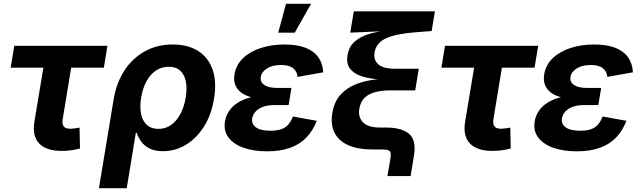

<svg xmlns="http://www.w3.org/2000/svg" viewBox="-20 -787 3375 1011"><path d="M304.8 7.6Q223.1 7.6 185.9 -32Q148.7 -71.6 161.2 -146.9L208.5 -430.6H36.2L55.2 -545.9H545.8L526.7 -430.6H354.9L310.1 -159.8Q306.1 -134.2 315.4 -121.6Q324.6 -109 351.3 -109Q359.9 -109 375.2 -111.1Q390.5 -113.2 398.8 -115.1L401.3 -5.3Q376.2 1.7 351.8 4.7Q327.3 7.6 304.8 7.6Z M500.9 204.1 578.6 -264.8Q592.8 -350.5 634.8 -415.2Q676.8 -480 741.9 -516.4Q807 -552.7 889.9 -552.7Q969 -552.7 1022.7 -518.9Q1076.5 -485 1099.1 -421.6Q1121.8 -358.1 1107.3 -268.9Q1093.3 -182.1 1053.6 -119.8Q1013.8 -57.5 957.9 -24.2Q902.1 9.1 839 9.1Q794.6 9.1 766.4 -5.7Q738.3 -20.6 722.6 -42.8Q707 -64.9 699.9 -87.4H695.2L647.3 204.1ZM813.7 -108.3Q851.8 -108.3 881.2 -129.3Q910.7 -150.3 930.3 -187.6Q949.9 -224.8 957.8 -273.4Q965.8 -321.6 958.5 -358Q951.2 -394.5 928.8 -414.9Q906.4 -435.4 868.1 -435.4Q830.7 -435.4 800.9 -415.5Q771.2 -395.6 751.5 -359.4Q731.7 -323.2 723.3 -273.7Q715.2 -224.2 722.9 -186.8Q730.7 -149.5 753.6 -128.9Q776.5 -108.3 813.7 -108.3Z M1386 9.8Q1315.2 9.8 1262.3 -9.1Q1209.3 -27.9 1182.8 -63.3Q1156.4 -98.7 1164.7 -148.5Q1169.4 -176.8 1185.7 -201.7Q1201.9 -226.5 1230.6 -245.3Q1259.3 -264.1 1301.7 -274.9Q1344 -285.8 1400.9 -285.8H1508.2L1499.7 -233.7H1423.8Q1390.2 -233.7 1365.5 -224.7Q1340.9 -215.8 1326.4 -200.2Q1311.8 -184.5 1308.2 -164.3Q1303.3 -134.7 1327.4 -116.7Q1351.5 -98.6 1404.7 -98.6Q1439.2 -98.6 1461.8 -106.9Q1484.4 -115.2 1498.6 -131.9Q1512.9 -148.6 1522.2 -173.6L1647.6 -150.9Q1628 -99 1593.5 -63.1Q1559 -27.1 1507.7 -8.7Q1456.5 9.8 1386 9.8ZM1397.5 -264.4Q1344.6 -264.4 1307.6 -273.9Q1270.5 -283.3 1248.2 -300.9Q1225.9 -318.5 1217.8 -342.5Q1209.7 -366.5 1214.6 -395.4Q1223.2 -446.2 1260.2 -481.2Q1297.3 -516.2 1353.9 -534.5Q1410.5 -552.7 1478.1 -552.7Q1543.2 -552.7 1587.5 -535.9Q1631.8 -519 1655.5 -486.4Q1679.2 -453.8 1681.9 -406.2L1547.1 -382Q1544.6 -411.3 1523.2 -428Q1501.9 -444.8 1459.9 -444.8Q1414.4 -444.8 1385.6 -426.5Q1356.9 -408.2 1353.1 -381Q1349 -355.2 1371.9 -339.6Q1394.8 -324 1438.6 -324H1514.6L1504.8 -264.4ZM1444.9 -615.1 1486.2 -767.1H1618.1L1532 -615.1Z M2020.1 140.1 2035.2 51.7Q2038.9 29.6 2036.8 18.6Q2034.8 7.5 2023.7 3.8Q2012.6 0 1988.5 0H1938.6Q1864.8 0 1814.6 -22.1Q1764.3 -44.3 1742.2 -86.8Q1720.1 -129.3 1729.6 -189.7Q1739.6 -252.3 1774 -289.3Q1808.4 -326.2 1856.3 -344.4Q1904.2 -362.6 1956 -368.3Q2007.8 -373.9 2052.6 -373.9L2051.5 -366.3Q2008 -366.3 1962.7 -370.2Q1917.5 -374.2 1880.4 -386.9Q1843.3 -399.6 1823.1 -425.5Q1803 -451.5 1809.8 -495Q1817 -541.2 1848.1 -568.5Q1879.3 -595.8 1928.2 -609.6Q1977.2 -623.5 2037.3 -629.3L2041 -624.5L1824.3 -615.1L1843.1 -727.5H2270L2252.9 -623.5L2173.3 -617.5Q2071.7 -610.3 2016.9 -587.3Q1962.2 -564.2 1952.6 -512Q1945.4 -472.5 1971.2 -448.8Q1997 -425.1 2061.5 -425.1H2185.1L2166.4 -311.1H2035.3Q1990 -311.1 1955.6 -302Q1921.3 -292.9 1900.1 -272.3Q1879 -251.7 1872.4 -217Q1864.3 -172 1890.6 -143.7Q1917 -115.4 1980.6 -115.4H2013.5Q2094.9 -115.4 2134.2 -81.9Q2173.4 -48.4 2159.5 34.7L2142.1 140.1Z M2572.9 7.6Q2491.2 7.6 2454 -32Q2416.7 -71.6 2429.3 -146.9L2476.5 -430.6H2304.2L2323.2 -545.9H2813.8L2794.8 -430.6H2622.9L2578.2 -159.8Q2574.2 -134.2 2583.4 -121.6Q2592.7 -109 2619.4 -109Q2627.9 -109 2643.2 -111.1Q2658.5 -113.2 2666.9 -115.1L2669.3 -5.3Q2644.3 1.7 2619.8 4.7Q2595.4 7.6 2572.9 7.6Z M3016.9 9.8Q2946 9.8 2893.1 -9.1Q2840.2 -27.9 2813.7 -63.3Q2787.2 -98.7 2795.6 -148.5Q2800.3 -176.8 2816.5 -201.7Q2832.8 -226.5 2861.5 -245.3Q2890.2 -264.1 2932.5 -274.9Q2974.9 -285.8 3031.8 -285.8H3139L3130.6 -233.7H3054.6Q3021 -233.7 2996.4 -224.7Q2971.7 -215.8 2957.2 -200.2Q2942.7 -184.5 2939.1 -164.3Q2934.1 -134.7 2958.2 -116.7Q2982.4 -98.6 3035.5 -98.6Q3070.1 -98.6 3092.7 -106.9Q3115.3 -115.2 3129.5 -131.9Q3143.7 -148.6 3153 -173.6L3278.5 -150.9Q3258.8 -99 3224.4 -63.1Q3189.9 -27.1 3138.6 -8.7Q3087.3 9.8 3016.9 9.8ZM3028.3 -264.4Q2975.5 -264.4 2938.4 -273.9Q2901.4 -283.3 2879.1 -300.9Q2856.8 -318.5 2848.7 -342.5Q2840.5 -366.5 2845.5 -395.4Q2854 -446.2 2891.1 -481.2Q2928.1 -516.2 2984.7 -534.5Q3041.4 -552.7 3109 -552.7Q3174.1 -552.7 3218.3 -535.9Q3262.6 -519 3286.3 -486.4Q3310 -453.8 3312.8 -406.2L3178 -382Q3175.4 -411.3 3154.1 -428Q3132.7 -444.8 3090.7 -444.8Q3045.3 -444.8 3016.5 -426.5Q2987.7 -408.2 2983.9 -381Q2979.9 -355.2 3002.8 -339.6Q3025.7 -324 3069.5 -324H3145.5L3135.6 -264.4Z"/></svg>

Font: Inter Variable
Style: Italic
Weight: 400
Italic angle: -9.39999°
Designer: Rasmus Andersson
Foundry: rsms
Version: Version 4.001;git-9221beed3